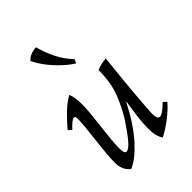

<svg xmlns="http://www.w3.org/2000/svg" viewBox="-220 -828 938 938"><g transform="rotate(-45 248.5 -359.5)"><path d="M118 15Q83 -11 83 -64Q83 -90 86.5 -129Q90 -168 95 -210Q100 -252 103.5 -287Q107 -322 107 -341Q107 -361 98 -361Q84 -361 49 -323L33 -339Q59 -371 92.5 -403.5Q126 -436 160 -455Q166 -442 169 -421.5Q172 -401 172 -376Q172 -354 168.5 -316.5Q165 -279 160 -237.5Q155 -196 151.5 -159Q148 -122 148 -99Q148 -78 151.5 -69.5Q155 -61 162 -61Q178 -61 204.5 -92.5Q231 -124 265 -176Q297 -226 322 -289Q347 -352 347 -440Q379 -452 412 -455Q410 -434 406 -396.5Q402 -359 397.5 -314Q393 -269 389.5 -225.5Q386 -182 383.5 -148Q381 -114 381 -99Q381 -88 384.5 -77Q388 -66 398 -66Q408 -66 423.5 -77.5Q439 -89 458 -108L475 -92Q447 -60 408 -30.5Q369 -1 336 15Q316 -11 316 -64Q316 -103 321 -142Q326 -181 334 -233H332Q278 -128 221.5 -66Q165 -4 118 15ZM210 -734Q220 -691 243 -644Q266 -597 302 -560L292 -540Q247 -569 205.5 -615Q164 -661 143 -706Q154 -720 174 -727.5Q194 -735 210 -734Z"/></g></svg>

Font: Bona Nova SC
Style: Italic
Weight: 400
Italic angle: -4°
Designer: Mateusz Machalski
Foundry: Capitalics
Version: Version 4.001; ttfautohint (v1.8.4.7-5d5b)